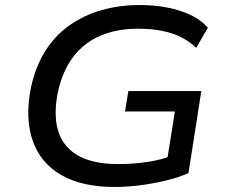

<svg xmlns="http://www.w3.org/2000/svg" viewBox="-20 -734 906 763"><path d="M435 9Q305 9 222.5 -39Q140 -87 109.5 -176Q79 -265 103 -386Q121 -469 159.5 -530.5Q198 -592 255 -632.5Q312 -673 383 -693.5Q454 -714 535 -714Q594 -714 645 -704Q696 -694 737.5 -674.5Q779 -655 806 -624L760 -544Q716 -585 659 -602.5Q602 -620 529 -620Q446 -620 381 -593Q316 -566 272.5 -510Q229 -454 210 -368Q182 -226 243.5 -154Q305 -82 449 -82Q510 -82 566.5 -90.5Q623 -99 671 -118L640 -72L675 -291H477L490 -372H780L729 -46Q693 -30 643 -17.5Q593 -5 539 2Q485 9 435 9Z"/></svg>

Font: Nunito Sans 7pt SemiExpanded Medium
Style: Italic
Weight: 500
Width: 6
Italic angle: -9°
Designer: Vernon Adams
Foundry: Vernon Adams
Version: Version 3.101;gftools[0.9.27]